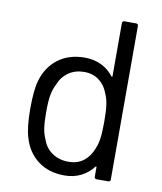

<svg xmlns="http://www.w3.org/2000/svg" viewBox="-80 -765 707 838"><g transform="rotate(10 273.0 -346.0)"><path d="M404 -700H455Q465 -700 465 -690V-10Q465 0 455 0H404Q394 0 394 -10V-52Q394 -54 392.5 -54.5Q391 -55 389 -53Q367 -24 334.5 -8Q302 8 262 8Q192 8 144.5 -28Q97 -64 79 -126Q65 -171 65 -253Q65 -336 77 -377Q95 -441 143 -477.5Q191 -514 262 -514Q301 -514 334 -498.5Q367 -483 389 -454Q391 -452 392.5 -452.5Q394 -453 394 -455V-690Q394 -700 404 -700ZM393 -253Q393 -301 389 -328.5Q385 -356 375 -377Q363 -411 335.5 -431.5Q308 -452 270 -452Q230 -452 201 -432Q172 -412 159 -379Q147 -357 141.5 -329.5Q136 -302 136 -253Q136 -206 140 -179.5Q144 -153 154 -132Q166 -96 196.5 -75Q227 -54 269 -54Q309 -54 336 -75Q363 -96 376 -131Q385 -151 389 -178Q393 -205 393 -253Z"/></g></svg>

Font: Amber EN
Style: Regular
Weight: 400
Designer: Jeremy Tribby
Foundry: Tribby Type Co.
Version: Version 1.403 November 24, 2021